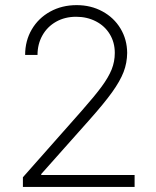

<svg xmlns="http://www.w3.org/2000/svg" viewBox="-20 -737 616 757"><path d="M70.3 -38.1 301.8 -299.8Q353 -357.9 380.4 -395Q407.7 -432.1 420.2 -463.1Q432.6 -494.1 432.6 -528.3Q432.6 -569.8 412.8 -602.3Q393.1 -634.8 358.2 -652.8Q323.2 -670.9 280.3 -670.9Q235.8 -670.9 201.2 -651.4Q166.5 -631.8 147.2 -597.4Q127.9 -563 127.9 -520.5H79.1Q79.1 -576.2 105.2 -620.8Q131.3 -665.5 177.7 -691.2Q224.1 -716.8 282.2 -716.8Q338.4 -716.8 383.8 -692.1Q429.2 -667.5 455.1 -624.5Q481 -581.5 481.4 -528.3Q481 -488.8 467.3 -453.1Q453.6 -417.5 422.1 -373.5Q390.6 -329.6 331.1 -262.7L142.6 -50.8V-46.9H510.7V0H70.3Z"/></svg>

Font: Pretendard GOV ExtraLight
Style: Regular
Weight: 200
Designer: Base glyphs from Inter by Rasmus Andersson; Hangeul glyphs from Noto Sans CJK(Source Han Sans) by Jang Soo-young and Kan
Foundry: Kil Hyung-jin
Version: Version 1.309